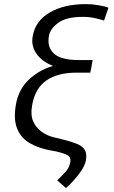

<svg xmlns="http://www.w3.org/2000/svg" viewBox="-20 -742 568 955"><path d="M519.5 -703.5 497.5 -639.6Q477.6 -646.3 450.1 -652.3Q422.6 -658.4 392 -658Q310.7 -658.4 269.7 -628.4Q228.7 -598.4 223.4 -562.9Q213.4 -508.5 247.9 -475.9Q282.3 -443.2 373.6 -443.2H440.7L432.2 -393.8H431.5L429 -380.7H359.7Q264.9 -380.3 208.8 -340.4Q152.7 -300.4 139.2 -214.5Q131.4 -169.4 145.4 -137.8Q159.4 -106.2 186.8 -86.8Q214.1 -67.5 245.4 -59.7L299.7 -46.5Q339.1 -36.2 364.7 -25.6Q390.3 -14.9 401.5 3.2Q412.6 21.3 407.7 54.3Q402.7 79.9 384.6 106.9Q366.5 133.9 345 157Q323.5 180 308.2 193.5L264.6 155.2Q283 136 296.3 123Q309.7 110.1 318 96.4Q326.3 82.7 329.9 61.4Q333.1 40.5 317.3 30.7Q301.5 21 258.2 11L234.4 6.7Q174 -3.9 130 -28.9Q85.9 -54 66.2 -100Q46.5 -146 58.6 -218.8Q71 -294.4 120.9 -343.4Q170.8 -392.4 244 -414.1Q188.6 -435.7 161.4 -475Q134.2 -514.2 142.4 -559.7Q154.5 -636.7 226.2 -679.2Q297.9 -721.6 408 -721.6Q436.8 -721.6 470 -716.1Q503.2 -710.6 519.5 -703.5Z"/></svg>

Font: Inter Light  BETA
Style: Italic
Weight: 300
Italic angle: 9.39999°
Designer: Rasmus Andersson
Foundry: rsms
Version: Version 3.011;git-f93a4a705